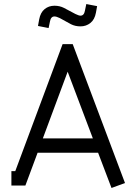

<svg xmlns="http://www.w3.org/2000/svg" viewBox="-20 -913 647 945"><path d="M397.9 -859.9 404.8 -893.1 458 -882.8 452.1 -850.1Q445.8 -816.4 424.8 -799.8Q403.8 -783.2 376 -783.2Q350.1 -783.2 329.1 -793.9L273.9 -824.2Q257.8 -832 248 -832Q230.5 -832 226.1 -808.1L219.2 -774.9L167 -785.2L172.9 -817.9Q179.2 -851.6 199.7 -868.2Q220.2 -884.8 248 -884.8Q273.9 -884.8 294.9 -874L351.1 -844.2Q368.2 -835.9 376 -835.9Q393.6 -835.9 397.9 -859.9ZM313 -560.1 190.9 -231.9H437ZM55.2 -70.8 288.1 -695.8H337.9L595.2 -12.2L528.8 12.2L462.9 -161.1H165L105 0H36.1V-70.8Z"/></svg>

Font: Rawengulk
Style: Bold
Weight: 700
Version: Version 0.92